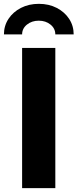

<svg xmlns="http://www.w3.org/2000/svg" viewBox="-59 -976 402 996"><path d="M228 -727.5V0H55.7V-727.5ZM142.6 -956.1Q194.3 -956.1 235.1 -935.1Q275.9 -914.1 299.6 -878.2Q323.2 -842.3 323.2 -797.4H228Q228 -828.1 203.1 -848.4Q178.2 -868.7 142.1 -868.7Q106 -868.7 80.8 -848.4Q55.7 -828.1 55.7 -797.4H-38.6Q-38.6 -842.3 -14.9 -878.2Q8.8 -914.1 49.8 -935.1Q90.8 -956.1 142.6 -956.1Z"/></svg>

Font: Inter 16pt ExtraBold
Style: Regular
Weight: 800
Version: Version 4.001;git-66647c0bb